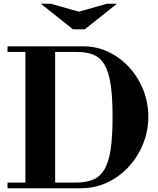

<svg xmlns="http://www.w3.org/2000/svg" viewBox="-20 -1000 838 1020"><path d="M20 0V-30H381Q435 -30 472.5 -44.9Q510 -59.7 533.5 -97.9Q557 -136 567.5 -204.4Q578 -272.9 578 -379Q578 -483.4 568 -550.7Q558 -618 535.5 -656Q513 -694 477 -709Q441 -724 390 -724H20V-754H421Q494 -754 556.8 -723.9Q619.6 -693.7 667.3 -641.4Q715 -589 741.5 -521.3Q768 -453.6 768 -380Q768 -305.3 740.5 -236.6Q713 -168 664.5 -115Q616 -62 551 -31Q486 0 411 0ZM115 -15V-754H273V-15ZM368 -844 197 -980H250L399 -938L548 -980H601L430 -844Z"/></svg>

Font: Libre Bodoni
Style: Regular
Weight: 400
Designer: Pablo Impallari, Rodrigo Fuenzalida
Foundry: Impallari Type
Version: Version 2.005;gftools[0.9.23]